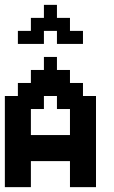

<svg xmlns="http://www.w3.org/2000/svg" viewBox="-20 -770 469 790"><path d="M160.7 -482.1V-535.7H214.3V-482.1H267.9V-428.6H321.4V-375H375V0H267.9V-107.1H107.1V0H0V-375H53.6V-428.6H107.1V-482.1ZM267.9 -214.3V-321.4H214.3V-375H160.7V-321.4H107.1V-214.3ZM107.1 -696.4H160.7V-750H214.3V-696.4H267.9V-642.9H321.4V-589.3H214.3V-642.9H160.7V-589.3H53.6V-642.9H107.1Z"/></svg>

Font: Jersey 10
Style: Regular
Weight: 400
Designer: Sarah Cadigan-Fried
Version: Version 1.000